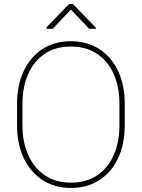

<svg xmlns="http://www.w3.org/2000/svg" viewBox="-20 -926 706 956"><path d="M601.1 -302.2Q601.1 -209.5 568.4 -139.2Q535.6 -68.8 475.6 -29.5Q415.5 9.8 333.5 9.8Q252 9.8 191.7 -29.5Q131.3 -68.8 98.1 -139.2Q64.9 -209.5 64.9 -302.2V-408.7Q64.9 -501.5 97.9 -571.8Q130.9 -642.1 190.9 -681.4Q251 -720.7 332.5 -720.7Q414.6 -720.7 474.9 -681.4Q535.2 -642.1 568.1 -571.8Q601.1 -501.5 601.1 -408.7ZM574.7 -409.7Q574.7 -493.2 546.1 -557.4Q517.6 -621.6 463.4 -658Q409.2 -694.3 332.5 -694.3Q256.3 -694.3 202.6 -658Q148.9 -621.6 120.4 -557.4Q91.8 -493.2 91.8 -409.7V-302.2Q91.8 -218.8 120.6 -154.3Q149.4 -89.8 203.4 -53.2Q257.3 -16.6 333.5 -16.6Q410.2 -16.6 464.1 -53.2Q518.1 -89.8 546.4 -154.3Q574.7 -218.8 574.7 -302.2ZM457.5 -787.6V-782.7H424.3L333 -878.4L242.7 -782.7H211.4V-789.6L323.7 -906.2H343.3Z"/></svg>

Font: Heebo Thin
Style: Regular
Weight: 250
Designer: Oded Ezer
Foundry: Ezer Type House
Version: Version 3.100